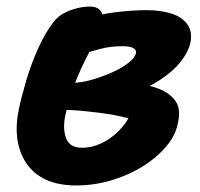

<svg xmlns="http://www.w3.org/2000/svg" viewBox="-20 -547 610 586"><path d="M213 19Q159 19 121.5 2Q84 -15 62 -46.5Q40 -78 33.5 -119.5Q27 -161 37 -211Q45 -250 60 -301Q75 -352 97 -400.5Q119 -449 145 -482Q156 -496 174 -506Q192 -516 213.5 -521.5Q235 -527 255 -527Q276 -527 286.5 -514.5Q297 -502 292 -474Q288 -456 274 -429.5Q260 -403 242 -367.5Q224 -332 207 -288.5Q190 -245 179 -193Q171 -153 182 -124.5Q193 -96 231 -96Q260 -96 289 -109.5Q318 -123 342 -147Q366 -171 380 -201L387 -181Q374 -186 347.5 -192Q321 -198 289.5 -202Q258 -206 227 -209Q196 -212 172 -211L197 -294Q227 -294 260 -303.5Q293 -313 323 -326.5Q353 -340 372.5 -355.5Q392 -371 395 -385Q397 -395 386.5 -400.5Q376 -406 354 -406Q317 -406 284.5 -397.5Q252 -389 225.5 -379Q199 -369 176 -366Q156 -365 144.5 -377Q133 -389 137 -411Q142 -436 165.5 -454.5Q189 -473 220 -483Q279 -503 331 -509.5Q383 -516 427 -516Q471 -516 503.5 -505.5Q536 -495 552 -472.5Q568 -450 561 -416Q554 -387 531 -358Q508 -329 469 -303.5Q430 -278 378 -258Q326 -238 263 -227L299 -297Q346 -297 389 -293Q432 -289 465 -276Q498 -263 515 -239.5Q532 -216 524 -177Q518 -137 489 -102Q460 -67 416 -39.5Q372 -12 319.5 3.5Q267 19 213 19Z"/></svg>

Font: Shantell Sans
Style: Bold Italic
Weight: 700
Italic angle: -11°
Designer: Stephen Nixon, Anya Danilova, Shantell Martin
Foundry: Arrow Type
Version: Version 1.011;[c5ecc13dd]